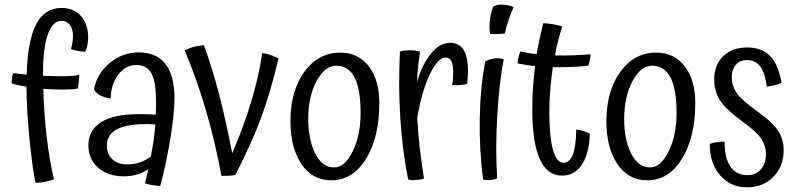

<svg xmlns="http://www.w3.org/2000/svg" viewBox="-20 -761 3406 821"><path d="M165 -381Q168 -274 180 -172.5Q192 -71 211 6Q187 14 167.5 17.5Q148 21 132 21Q119 -38 106.5 -163Q94 -288 93 -390Q70 -394 54.5 -397.5Q39 -401 30 -405Q30 -419 32 -432Q34 -445 38 -449Q48 -447 60 -445.5Q72 -444 94 -442Q98 -587 134.5 -657Q171 -727 243 -727Q296 -727 326.5 -692Q357 -657 357 -601Q357 -585 353.5 -567.5Q350 -550 345 -540Q329 -540 313.5 -543Q298 -546 283 -551Q287 -564 289.5 -578.5Q292 -593 292 -607Q292 -637 278.5 -654.5Q265 -672 243 -672Q205 -672 184.5 -613.5Q164 -555 164 -448Q164 -445 164 -442.5Q164 -440 164 -437Q195 -436 212 -435.5Q229 -435 244 -435Q268 -435 287 -436.5Q306 -438 319 -441Q319 -428 317 -411Q315 -394 313 -383Q303 -380 285.5 -379Q268 -378 242 -378Q222 -378 202.5 -379Q183 -380 165 -381Z M726 -341Q726 -275 708 -166Q690 -57 665 34Q650 34 633 31Q616 28 600 23Q601 19 602 13.5Q603 8 606 -1Q609 -17 611 -24.5Q613 -32 614 -38Q593 -23 566.5 -15Q540 -7 510 -7Q442 -7 400 -43.5Q358 -80 358 -140Q358 -205 413 -239Q468 -273 575 -273Q591 -273 606 -272.5Q621 -272 646 -271Q647 -281 647 -293Q647 -305 647 -331Q647 -411 627.5 -447Q608 -483 563 -483Q517 -483 486 -442.5Q455 -402 453 -340Q425 -344 408 -353.5Q391 -363 382 -379Q394 -445 448.5 -491Q503 -537 573 -537Q649 -537 687.5 -487.5Q726 -438 726 -341ZM437 -138Q437 -101 461 -79.5Q485 -58 524 -58Q552 -58 577.5 -66.5Q603 -75 625 -92Q633 -133 637.5 -165Q642 -197 644 -229Q541 -235 489 -212.5Q437 -190 437 -138Z M1171 -511Q1135 -361 1096 -256Q1057 -151 987 -14Q980 -11 967.5 -10Q955 -9 927 -9Q899 -158 860 -291Q821 -424 770 -545Q787 -555 808 -560.5Q829 -566 852 -568Q888 -468 916 -361Q944 -254 973 -106Q1022 -219 1055 -329Q1088 -439 1101 -534Q1118 -532 1136.5 -526Q1155 -520 1171 -511Z M1222 -242Q1222 -372 1281.5 -454Q1341 -536 1435 -536Q1512 -536 1557 -477.5Q1602 -419 1602 -320Q1602 -175 1545.5 -82.5Q1489 10 1396 10Q1316 10 1269 -59.5Q1222 -129 1222 -242ZM1522 -278Q1522 -380 1496 -430Q1470 -480 1417 -480Q1369 -480 1333.5 -414Q1298 -348 1298 -252Q1298 -164 1328 -104.5Q1358 -45 1409 -45Q1454 -45 1488 -113.5Q1522 -182 1522 -278Z M1793 2Q1785 5 1774 7Q1763 9 1752 9Q1744 10 1737.5 9Q1731 8 1725 6Q1700 -121 1691.5 -260Q1683 -399 1690 -540Q1697 -543 1707 -544.5Q1717 -546 1737 -546Q1747 -546 1756.5 -544.5Q1766 -543 1776 -540Q1770 -497 1767 -467Q1764 -437 1763 -410Q1786 -488 1824 -533Q1862 -578 1903 -578Q1943 -578 1962 -548.5Q1981 -519 1981 -458Q1981 -446 1980 -432Q1979 -418 1978 -402Q1966 -399 1949.5 -397.5Q1933 -396 1914 -397Q1916 -412 1917 -425.5Q1918 -439 1918 -452Q1918 -484 1910 -499.5Q1902 -515 1886 -515Q1852 -515 1818 -443.5Q1784 -372 1764 -258Q1767 -201 1774 -136.5Q1781 -72 1793 2Z M2132 -741Q2146 -740 2156.5 -737.5Q2167 -735 2176 -730Q2166 -708 2155.5 -677.5Q2145 -647 2139 -618Q2128 -616 2111 -615.5Q2094 -615 2076 -616Q2074 -625 2073.5 -632.5Q2073 -640 2073 -648Q2073 -669 2077.5 -693Q2082 -717 2090 -734Q2101 -739 2110 -740.5Q2119 -742 2132 -741ZM2055 -498Q2067 -505 2079.5 -508.5Q2092 -512 2106 -512Q2114 -512 2120.5 -511Q2127 -510 2134 -508Q2114 -403 2106 -262Q2098 -121 2106 1Q2099 5 2088 7Q2077 9 2066 9Q2061 9 2056.5 8.5Q2052 8 2046 7Q2029 -120 2031.5 -255.5Q2034 -391 2055 -498Z M2444 -207Q2460 -205 2475.5 -200.5Q2491 -196 2502 -189Q2500 -105 2468.5 -57.5Q2437 -10 2383 -10Q2320 -10 2288 -81.5Q2256 -153 2256 -293Q2256 -339 2259 -385Q2262 -431 2268 -479Q2249 -480 2230.5 -483Q2212 -486 2193 -490Q2194 -504 2197 -517Q2200 -530 2205 -541Q2224 -537 2241 -534Q2258 -531 2275 -530Q2279 -556 2285.5 -586.5Q2292 -617 2303 -662Q2324 -661 2344.5 -657.5Q2365 -654 2384 -648Q2374 -615 2366 -584Q2358 -553 2353 -524Q2393 -523 2431 -524.5Q2469 -526 2505 -529Q2505 -519 2502.5 -506.5Q2500 -494 2496 -480Q2459 -476 2420.5 -474.5Q2382 -473 2344 -474Q2337 -427 2333 -378Q2329 -329 2329 -282Q2329 -176 2344.5 -120.5Q2360 -65 2389 -65Q2416 -65 2429.5 -99.5Q2443 -134 2444 -207Z M2573 -242Q2573 -372 2632.5 -454Q2692 -536 2786 -536Q2863 -536 2908 -477.5Q2953 -419 2953 -320Q2953 -175 2896.5 -82.5Q2840 10 2747 10Q2667 10 2620 -59.5Q2573 -129 2573 -242ZM2873 -278Q2873 -380 2847 -430Q2821 -480 2768 -480Q2720 -480 2684.5 -414Q2649 -348 2649 -252Q2649 -164 2679 -104.5Q2709 -45 2760 -45Q2805 -45 2839 -113.5Q2873 -182 2873 -278Z M3214 -288Q3286 -236 3308.5 -199.5Q3331 -163 3331 -119Q3331 -50 3287 -5Q3243 40 3175 40Q3104 40 3059.5 -11Q3015 -62 3015 -146Q3030 -151 3046.5 -153.5Q3063 -156 3079 -155Q3077 -88 3102.5 -50Q3128 -12 3176 -12Q3212 -12 3233.5 -36.5Q3255 -61 3255 -103Q3255 -137 3236 -166.5Q3217 -196 3154 -242Q3080 -296 3057 -334.5Q3034 -373 3034 -420Q3034 -483 3072 -520.5Q3110 -558 3175 -558Q3237 -558 3272.5 -522Q3308 -486 3322 -407Q3307 -400 3291.5 -396.5Q3276 -393 3259 -391Q3251 -450 3230.5 -477Q3210 -504 3174 -504Q3144 -504 3126.5 -484Q3109 -464 3109 -430Q3109 -395 3129 -365Q3149 -335 3214 -288Z"/></svg>

Font: Atma
Style: Regular
Weight: 400
Designer: Gregori Vincens, Jeremie Hornus, Riccardo Olocco, Yoann Minet.
Foundry: black foundry
Version: Version 1.102;PS 1.100;hotconv 1.0.86;makeotf.lib2.5.63406